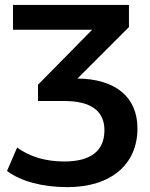

<svg xmlns="http://www.w3.org/2000/svg" viewBox="-20 -559 603 772"><path d="M251 193.4C426.8 193.4 532.7 101.6 532.7 -42.5C532.7 -169.9 443.4 -241.7 291.5 -243.2L498.5 -450.2V-539.1H32.2V-439.5H350.6L132.8 -218.3V-152.8H239.7C344.7 -152.8 399.9 -113.3 399.9 -35.6C399.9 46.4 346.7 90.3 238.3 90.3C162.6 90.3 99.1 70.8 48.8 34.2L8.3 128.4C64.9 170.9 151.9 193.4 251 193.4Z"/></svg>

Font: Winston SemiBold
Style: Regular
Weight: 600
Designer: Vernon Adams, Kim Jin-seong, David Berlow, Cristiano Sobral
Foundry: The Winston Project Authors
Version: Version 3.004